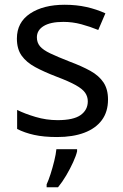

<svg xmlns="http://www.w3.org/2000/svg" viewBox="-20 -566 519 807"><path d="M434 -148Q434 -96 408 -61Q382 -26 334 -8Q286 10 220 10Q164 10 123.5 1Q83 -8 52 -24V-104Q84 -88 129.5 -74.5Q175 -61 222 -61Q289 -61 319 -82.5Q349 -104 349 -140Q349 -160 338 -176Q327 -192 298.5 -208Q270 -224 217 -244Q165 -264 128 -284Q91 -304 71 -332Q51 -360 51 -404Q51 -472 106.5 -509Q162 -546 252 -546Q301 -546 343.5 -536.5Q386 -527 423 -510L393 -440Q359 -454 322 -464Q285 -474 246 -474Q192 -474 163.5 -456.5Q135 -439 135 -409Q135 -387 148 -371.5Q161 -356 191.5 -341.5Q222 -327 273 -307Q324 -288 360 -268Q396 -248 415 -219.5Q434 -191 434 -148ZM304 70Q300 88 287.5 115.5Q275 143 258.5 171Q242 199 224 221H176V209Q184 192 192.5 165.5Q201 139 208 110.5Q215 82 217 61H304Z"/></svg>

Font: Noto Sans Oriya
Style: Regular
Weight: 400
Designer: Amélie Bonet and Sol Matas
Foundry: Google LLC
Version: Version 2.006